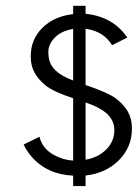

<svg xmlns="http://www.w3.org/2000/svg" viewBox="-20 -603 477 665"><path d="M391.6 -47.9Q346.7 -2.9 276.4 4.9V41.5H233.4V5.4Q142.1 1 88.9 -61Q72.3 -80.1 62 -102.5L116.7 -129.4Q128.9 -77.6 190.4 -55.7Q210.4 -48.3 233.4 -46.9V-262.7Q164.1 -285.6 137.9 -307.1Q111.8 -328.6 99.1 -352.5Q86.4 -376.5 86.4 -407.5Q86.4 -438.5 96.9 -462.9Q107.4 -487.3 126.5 -506.3Q166.5 -546.4 233.4 -554.2V-583H276.4V-555.2Q370.6 -545.9 420.9 -473.1L368.2 -446.3Q339.4 -494.6 276.4 -503.4V-308.6Q354.5 -282.2 381.6 -261.7Q408.7 -241.2 422.9 -216.3Q437 -191.4 437 -157.7Q437 -124 425 -96.7Q413.1 -69.3 391.6 -47.9ZM233.4 -324.2V-502.9Q191.4 -495.6 169.4 -472.4Q147.5 -449.2 147.5 -424.3Q147.5 -399.4 154.1 -385Q160.6 -370.6 171.9 -359.4Q192.9 -339.4 233.4 -324.2ZM376 -152.3Q376 -171.4 367.9 -186.5Q359.9 -201.7 346.2 -212.9Q322.8 -232.4 276.4 -248V-49.8Q320.8 -57.6 348.6 -85.9Q376 -113.8 376 -152.3Z"/></svg>

Font: Meera
Style: Regular
Weight: 400
Designer: Hussain KH and Suresh P for Swathanthra Malayalam Computing (SMC)
Version: 7.0.0+20160512